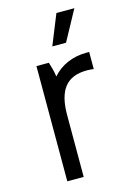

<svg xmlns="http://www.w3.org/2000/svg" viewBox="-112 -779 577 837"><g transform="rotate(-15 176.5 -360.5)"><path d="M236 -585 310 -721H229L174 -585ZM85 0H159V-279C159 -392 201 -445 292 -445C302 -445 316 -444 323 -443V-520H311C247 -520 194 -496 157 -454C154 -477 147 -502 141 -520H85Z"/></g></svg>

Font: Fixel Text Regular
Style: Regular
Weight: 400
Width: 4
Designer: AlfaBravo + MacPaw
Foundry: Kyrylo Tkachov, Marchela Mozhyna, Serhii Makarenko, Maria Weinstein, Zakhar Kryvoshyya
Version: Version 1.211